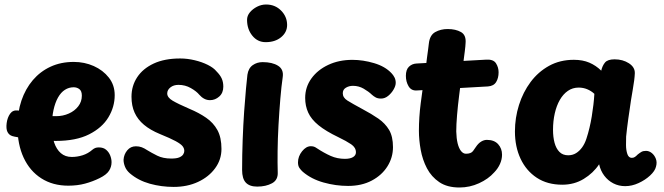

<svg xmlns="http://www.w3.org/2000/svg" viewBox="-20 -818 2949 853"><path d="M34.2 -213.6Q19.8 -218.4 13.1 -232.1Q6.4 -245.7 9.6 -271.1Q12.9 -295.9 25 -312.9Q37.1 -330 59.8 -327.2Q64.7 -327 86.8 -320.7Q109 -314.4 145.8 -308.2Q182.6 -301.9 229.6 -301.9Q259.7 -301.9 285.8 -313.6Q311.9 -325.2 327.7 -345.8Q343.6 -366.3 343.6 -393Q343.6 -413.7 332.7 -422Q321.8 -430.3 307.2 -430.3Q286.3 -430.3 268.5 -419Q250.7 -407.7 237.9 -385.1Q225.1 -362.6 217.8 -329.7Q210.6 -296.9 210.6 -253.9Q210.6 -215 220.6 -184.8Q230.7 -154.7 250.2 -137.7Q269.8 -120.7 298.8 -120.7Q322.9 -120.7 347 -128.2Q371.1 -135.8 390.9 -153.1Q396.9 -158.1 403.3 -160.6Q409.7 -163.1 419 -163.1Q439.6 -163.1 451.8 -152.4Q464 -141.8 469.8 -126.7Q475.6 -111.7 475.6 -97.3Q475.6 -76.7 464.3 -59.2Q453.1 -41.7 422.6 -26.7Q391.8 -11.4 357.9 -2.3Q324.1 6.9 283.4 6.9Q214.4 6.9 163.5 -25.7Q112.6 -58.2 85.1 -117.3Q57.6 -176.4 57.6 -255.9Q57.6 -318.9 75.2 -371.1Q92.9 -423.2 125.8 -461.9Q158.8 -500.6 204.6 -521.7Q250.4 -542.9 307.6 -542.9Q355.3 -542.9 396.5 -524.6Q437.7 -506.2 463.6 -473.2Q489.6 -440.1 489.6 -395.3Q489.6 -343.2 461.6 -296.8Q433.7 -250.4 375.9 -221.2Q318.1 -191.9 227.6 -191.9Q205.6 -191.9 175 -194.2Q144.4 -196.4 114.3 -200.2Q84.1 -204 62.2 -207.7Q40.2 -211.4 34.2 -213.6Z M941.7 -501.1Q958.6 -484.1 965.3 -468.6Q972.1 -453 972.1 -433.1Q972.1 -405.2 954 -389.1Q935.9 -373 912.9 -373Q899.2 -373 887.2 -379.4Q875.2 -385.8 865.4 -397.1Q852.9 -412.4 827.8 -426.7Q802.8 -441 772.9 -441Q751.2 -441 737.1 -429.7Q722.9 -418.4 722.9 -402.9Q722.9 -384.9 746.9 -370.7Q771 -356.4 822.7 -334.1Q863.9 -316.9 895.9 -294.8Q927.9 -272.8 945.9 -240.1Q963.9 -207.3 963.9 -156.4Q963.9 -108.9 935.8 -70.6Q907.8 -32.2 859.9 -9.9Q812.1 12.4 751.4 12.4Q696.9 12.4 645.6 -1.8Q594.3 -16.1 557 -47.9Q541.9 -61 535.4 -77.1Q528.9 -93.2 528.9 -108.2Q530.4 -132.2 545.4 -150.2Q560.3 -168.1 583.8 -168.1Q597.9 -168.1 609.6 -163.8Q621.3 -159.4 634.1 -150.8Q652.8 -139.3 678.6 -126.4Q704.3 -113.6 741.1 -113.6Q764.6 -113.6 776.8 -118.9Q789.1 -124.3 793.9 -132.1Q798.8 -139.8 798.8 -147.3Q798.8 -158.8 791.1 -168.6Q783.4 -178.4 760.3 -191Q737.1 -203.6 690.3 -222.6Q647.4 -240.3 619.6 -263.7Q591.8 -287 578 -317.6Q564.2 -348.1 564.2 -388.1Q564.2 -436.6 589.5 -474.9Q614.8 -513.3 663 -535.8Q711.2 -558.2 780.6 -558.2Q812.4 -558.2 844.9 -550.4Q877.3 -542.7 903.3 -529.7Q929.2 -516.7 941.7 -501.1Z M1079.2 -486Q1083.6 -515.1 1102.8 -528.6Q1122 -542 1146.6 -542Q1189.8 -542 1215.3 -525.9Q1240.9 -509.9 1236.1 -476Q1230.1 -434.9 1225.4 -378.9Q1220.7 -323 1217.3 -262.3Q1213.9 -201.6 1213.3 -146.7Q1212.7 -91.8 1213.9 -53Q1215.7 -18.4 1188.4 -3.7Q1161.2 11 1122.6 11Q1088.7 11 1072.1 -6.7Q1055.6 -24.3 1055.6 -63Q1055.6 -129.2 1058.1 -196.5Q1060.6 -263.8 1064.7 -322.8Q1068.8 -381.8 1072.9 -424.7Q1077 -467.7 1079.2 -486ZM1077.6 -730Q1077.6 -747.9 1090.1 -763.1Q1102.7 -778.3 1122.1 -788.2Q1141.4 -798 1162.2 -798Q1202.2 -798 1228.9 -770.9Q1255.6 -743.8 1255.6 -707Q1255.6 -674.8 1228.9 -652.7Q1202.2 -630.7 1160.3 -630.7Q1124.2 -630.7 1100.9 -659.6Q1077.6 -688.4 1077.6 -730Z M1719.3 -492.8Q1727.1 -484.8 1732.6 -474.1Q1738.1 -463.3 1738.1 -450.1Q1738.1 -436.6 1728.5 -420.1Q1718.9 -403.6 1704.2 -391.8Q1689.6 -380.1 1673.1 -380.1Q1658.4 -380.1 1649.3 -385.1Q1640.1 -390.1 1632.3 -397.1Q1617.7 -411.3 1595.7 -424Q1573.8 -436.7 1548.1 -436.7Q1530.7 -436.7 1516.8 -428.4Q1502.9 -420.2 1502.9 -403.6Q1502.9 -384.2 1523.4 -371.3Q1543.9 -358.4 1590.7 -333.1Q1630.3 -312.2 1660.9 -291.1Q1691.4 -269.9 1708.7 -240.7Q1725.9 -211.4 1725.9 -164.4Q1725.9 -118.2 1701.3 -79Q1676.8 -39.8 1631.9 -15.9Q1587.1 8 1526.4 8Q1471.4 8 1417.4 -7.2Q1363.4 -22.3 1325.4 -54.6Q1316.9 -62.1 1310.4 -71.6Q1303.9 -81 1303.9 -96.6Q1303.9 -123.1 1321.9 -145.8Q1340 -168.4 1360.9 -168.4Q1369 -168.4 1374.9 -166.4Q1380.8 -164.4 1387.8 -159.4Q1419.8 -138.3 1449.1 -125.3Q1478.4 -112.3 1512.4 -112.3Q1535.7 -112.3 1548.5 -120.1Q1561.3 -127.9 1561.3 -141.3Q1561.3 -162.6 1540.1 -177Q1518.8 -191.4 1484.1 -208.1Q1427.2 -235.3 1395 -261.7Q1362.8 -288 1349.3 -317.7Q1335.8 -347.3 1335.8 -382.9Q1335.8 -431.1 1363.4 -469.3Q1391 -507.6 1438.4 -529.8Q1485.8 -552.1 1545.8 -552.1Q1592.8 -552.1 1642 -537.5Q1691.2 -522.9 1719.3 -492.8Z M1830.2 -416Q1806.8 -415 1795 -435.1Q1783.2 -455.2 1783.2 -481Q1783.2 -508.8 1797 -521.8Q1810.8 -534.8 1830.2 -535.8L2140.1 -553Q2172 -555 2183.6 -536.7Q2195.1 -518.4 2195.1 -497Q2195.1 -471.4 2184.3 -453.7Q2173.6 -436 2148.1 -434ZM1885.3 -625Q1889.4 -662 1913.6 -675.5Q1937.7 -689 1968.9 -689Q2004.6 -689 2028.2 -675.5Q2051.9 -662 2048.3 -625Q2048.1 -615 2044.9 -589.7Q2041.7 -564.4 2037.8 -535.2Q2034 -506 2031 -482Q2026 -442 2020.1 -396Q2014.2 -350 2010.6 -307Q2007 -264 2007 -234Q2007.8 -203 2013.2 -180.9Q2018.7 -158.9 2028.3 -146.9Q2038 -135 2050.1 -135Q2072.7 -135 2081.5 -147Q2090.3 -159 2094.1 -165Q2104.7 -181 2117.4 -188.8Q2130.1 -196.6 2143.1 -196.6Q2175.7 -196.6 2193.1 -177.4Q2210.4 -158.2 2210.4 -130.9Q2210.4 -109.9 2201.3 -89.6Q2192.2 -69.2 2175.6 -52.1Q2149.6 -22.8 2108.2 -3.9Q2066.9 15 2021.1 15Q1966.7 15 1931.6 -8.8Q1896.6 -32.6 1876.8 -70.3Q1857 -108.1 1849.1 -152.2Q1841.1 -196.2 1841.1 -237Q1841.1 -297 1849.1 -359Q1857.1 -421 1866.1 -479Q1869.1 -497 1871.7 -518.4Q1874.3 -539.8 1876.9 -560.8Q1879.6 -581.8 1882.1 -599.2Q1884.6 -616.7 1885.3 -625Z M2267.7 -234Q2267.7 -294.6 2285.7 -351.6Q2303.7 -408.7 2337.4 -453.8Q2371.2 -499 2419.6 -525.7Q2468 -552.3 2529.6 -552.3Q2568.9 -552.3 2598.2 -539.7Q2627.6 -527.1 2651.1 -504.1Q2656.1 -526.1 2667.9 -540.3Q2679.8 -554.4 2710.6 -554.4Q2746.9 -554.4 2774.1 -536.9Q2801.3 -519.3 2800.3 -492.4Q2799.3 -465.3 2791 -418.7Q2782.7 -372 2776.7 -327Q2774.7 -313 2771.4 -291Q2768.2 -269 2765.7 -247.5Q2763.2 -226 2761.7 -211Q2760.9 -195.9 2761.2 -173.2Q2761.4 -150.6 2767.2 -133.6Q2773 -116.7 2787 -116.7Q2794.9 -116.7 2800.8 -120.8Q2806.7 -124.9 2813.1 -131.6Q2822.8 -139.4 2830.3 -143.6Q2837.9 -147.7 2850.2 -147.7Q2863.6 -147.7 2875.5 -138.3Q2887.4 -128.9 2893.7 -112.8Q2900 -96.7 2894.3 -77.2Q2889.7 -58.2 2868.1 -38.2Q2846.4 -18.1 2816.9 -4.6Q2787.4 9 2757.6 9Q2728.8 9 2704.8 -3.4Q2680.9 -15.8 2664.6 -37.5Q2648.2 -59.2 2641.7 -88.1Q2615.6 -48.8 2573.3 -23.1Q2531.1 2.6 2478 2.6Q2411.7 2.6 2364.8 -28.3Q2317.9 -59.2 2292.8 -112.6Q2267.7 -166 2267.7 -234ZM2436.9 -241.1Q2436.9 -209.2 2443.7 -183.7Q2450.6 -158.1 2465.4 -143.1Q2480.2 -128.1 2504.3 -128.1Q2523.8 -128.1 2539.1 -137.5Q2554.4 -146.9 2566.3 -163.4Q2578.2 -180 2585.3 -202Q2593 -225.4 2598.9 -250.4Q2604.9 -275.3 2609.1 -301.2Q2613.3 -327.1 2616.3 -352.3Q2619.3 -377.4 2620.6 -401.1Q2606.7 -414.1 2588.9 -421.5Q2571.1 -428.9 2550.7 -428.9Q2524 -428.9 2502.9 -414.3Q2481.8 -399.7 2467.1 -374Q2452.4 -348.3 2444.7 -314.3Q2436.9 -280.2 2436.9 -241.1Z"/></svg>

Font: Playpen Sans Deva
Style: Regular
Weight: 400
Designer: Pooja Saxena, Gunjan Panchal, Laura Meseguer, Veronika Burian, José Scaglione
Foundry: TypeTogether
Version: Version 2.000